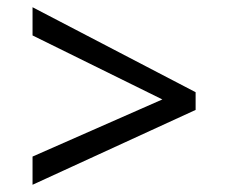

<svg xmlns="http://www.w3.org/2000/svg" viewBox="-20 -588 632 531"><path d="M70 -155 429 -313 70 -490V-568L521 -333V-284L70 -77Z"/></svg>

Font: uhindi05
Style: Book
Weight: 400
Designer: Jelle Bosma - Monotype Design Team
Foundry: Monotype Imaging Inc.
Version: Version 2.003